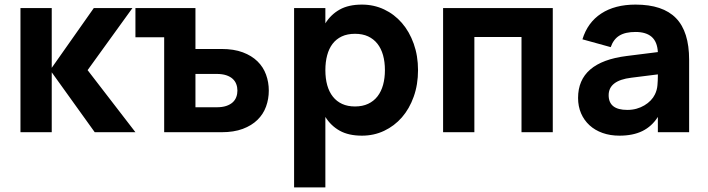

<svg xmlns="http://www.w3.org/2000/svg" viewBox="-20 -575 3077 835"><path d="M69 -540H205V-280L388 -540H556L361 -270L569 0H392L205 -260.5V0H69Z M694 -413H569V-540H830V-362H943.5Q997 -362 1035.8 -347.5Q1074.5 -333 1099.8 -308.2Q1125 -283.5 1137 -250.5Q1149 -217.5 1149 -181Q1149 -144.5 1137 -111.5Q1125 -78.5 1099.8 -53.8Q1074.5 -29 1035.8 -14.5Q997 0 943.5 0H694ZM922 -108.5Q946.5 -108.5 963.8 -114.2Q981 -120 991.8 -129.8Q1002.5 -139.5 1007.5 -152.8Q1012.5 -166 1012.5 -181Q1012.5 -196 1007.5 -209.2Q1002.5 -222.5 991.8 -232.2Q981 -242 963.8 -247.8Q946.5 -253.5 922 -253.5H830V-108.5Z M1259 240V-540H1395V-473.5Q1419 -512 1457.5 -533.5Q1496 -555 1554 -555Q1606 -555 1650.5 -534Q1695 -513 1727.8 -475.2Q1760.5 -437.5 1779.2 -385Q1798 -332.5 1798 -270Q1798 -207 1779.2 -154.5Q1760.5 -102 1727.8 -64.5Q1695 -27 1650.5 -6Q1606 15 1554 15Q1496 15 1457.5 -6.5Q1419 -28 1395 -66.5V240ZM1524 -112Q1556.5 -112 1581 -123.5Q1605.5 -135 1621.8 -156Q1638 -177 1646 -206Q1654 -235 1654 -270Q1654 -306 1645.8 -335.2Q1637.5 -364.5 1621.2 -385Q1605 -405.5 1580.8 -416.8Q1556.5 -428 1524 -428Q1490.5 -428 1466.2 -416.5Q1442 -405 1426.2 -384.2Q1410.5 -363.5 1402.8 -334.5Q1395 -305.5 1395 -270Q1395 -233.5 1403.2 -204.2Q1411.5 -175 1427.8 -154.5Q1444 -134 1468 -123Q1492 -112 1524 -112Z M1907 0V-540H2384V0H2248V-414H2043V0Z M2744 -555Q2862.5 -555 2919.8 -496.2Q2977 -437.5 2977 -315V0H2841V-66.5Q2815 -25.5 2774 -5.2Q2733 15 2674 15Q2633.5 15 2600.5 3.2Q2567.5 -8.5 2543.8 -30.2Q2520 -52 2507 -82.2Q2494 -112.5 2494 -149Q2494 -305 2705.5 -331.5L2841 -348.5Q2838.5 -393.5 2814 -414.8Q2789.5 -436 2744 -436Q2699.5 -436 2673.8 -420.2Q2648 -404.5 2636 -370L2513 -404Q2535.5 -477.5 2594.8 -516.2Q2654 -555 2744 -555ZM2725.5 -237Q2627 -225 2627 -161Q2627 -97 2708 -97Q2729.5 -97 2748.2 -102.2Q2767 -107.5 2782.5 -116.8Q2798 -126 2809.8 -138.2Q2821.5 -150.5 2828 -164Q2837.5 -183 2839.2 -204.5Q2841 -226 2841 -244V-251.5Z"/></svg>

Font: Vela Sans ExtBd
Style: Regular
Weight: 800
Designer: Principal design: Mikhail Sharanda - project Manrope.
Design modification: Ravid Balaliev
Foundry: Mikhail Sharanda
Version: Version 1.001